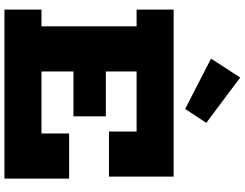

<svg xmlns="http://www.w3.org/2000/svg" viewBox="-139 -967 1106 868"><g transform="rotate(90 414.0 -533.0)"><path d="M330.5 -1066 535.5 -912.5 472.5 -817 245 -934ZM506 -458.5V-312H202V-458.5ZM583.5 -292.5H787.5V0H23.5V-167.5H99V-597.5H23.5V-765H778.5V-472.5H574.5V-597.5H303V-167.5H583.5Z"/></g></svg>

Font: Hepta Slab ExtraBold
Style: Regular
Weight: 800
Designer: Michael LaGattuta
Foundry: Michael LaGattuta
Version: Version 1.102